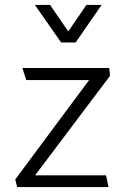

<svg xmlns="http://www.w3.org/2000/svg" viewBox="-20 -762 512 782"><path d="M122 -742H184L258 -634L332 -742H394L288 -589H229ZM428 -453 123 -48H412L422 0H50L42 -31L343 -436H87L71 -485H425Z"/></svg>

Font: Palanquin Light
Style: Regular
Weight: 300
Designer: Pria Ravichandran
Version: Version 1.0.4